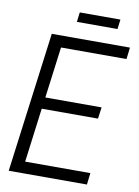

<svg xmlns="http://www.w3.org/2000/svg" viewBox="-99 -987 760 1052"><g transform="rotate(10 281.0 -461.0)"><path d="M251 -868.2 257.8 -921.9H483.9L477.1 -868.2ZM127 -779.8H562L554.2 -714.8H189.9L152.8 -430.2H465.8L457 -366.2H144L105 -64.9H467.8L460 0H24.9Z"/></g></svg>

Font: Cooper Hewitt
Style: Book Italic
Weight: 706
Designer: Village Type and Design LLC
Foundry: Cooper Hewitt Smithsonian Design Museum
Version: 1.000